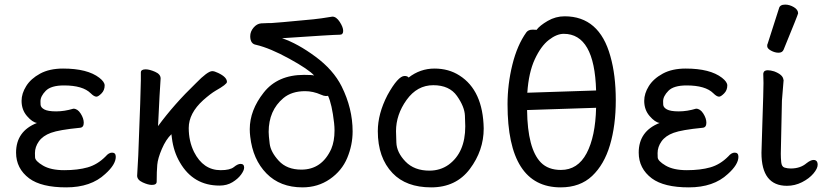

<svg xmlns="http://www.w3.org/2000/svg" viewBox="-20 -790 3572 834"><path d="M267.6 23.9Q159.7 23.9 106.9 -15.1Q49.8 -58.1 49.8 -127Q49.8 -220.2 140.6 -255.9Q120.6 -258.8 97.2 -285.9Q73.7 -313 73.7 -352.1Q73.7 -383.8 93.8 -416Q113.8 -448.2 154.3 -470.2Q194.8 -492.2 253.9 -492.2Q359.9 -492.2 411.6 -452.1Q434.6 -434.1 434.6 -418.9Q434.6 -397.9 420.7 -384Q406.7 -370.1 398.9 -370.1Q388.7 -370.1 374 -384.8Q339.8 -418.9 257.8 -418.9Q201.7 -418.9 178.7 -395.5Q155.8 -372.1 155.8 -350.1Q155.8 -348.1 156.2 -335.7Q156.7 -323.2 172.4 -314.7Q188 -306.2 223.9 -306.2Q259.8 -306.2 298.8 -317.9Q316.9 -317.9 330.3 -296.9Q343.8 -275.9 343.8 -256.8Q343.8 -235.8 326.7 -234.9Q236.8 -226.1 201.4 -213.1Q166 -200.2 148.9 -176Q131.8 -151.9 131.8 -125Q131.8 -122.1 132.3 -106.4Q132.8 -90.8 166.7 -70.8Q200.7 -50.8 258.8 -50.8Q317.9 -50.8 360.8 -63Q403.8 -75.2 439 -110.8Q452.6 -127 466.8 -127Q482.9 -127 482.9 -108.9Q482.9 -75.2 437 -34.2Q375 23.9 267.6 23.9Z M933.6 16.1Q819.8 16.1 761.7 -84Q733.9 -130.9 726.6 -190.9L724.6 -207Q700.7 -184.1 683.1 -143.1Q665.5 -102.1 663.1 -74Q660.6 -45.9 660.6 -1Q660.6 13.2 639.6 13.2Q623.5 13.2 599.6 2.2Q575.7 -8.8 575.7 -26.9L580.6 -115.2Q591.8 -402.8 591.8 -439.9V-475.1Q591.8 -488.8 612.8 -488.8Q628.9 -488.8 653.3 -478.3Q677.7 -467.8 677.7 -449.2Q673.8 -397.9 666.5 -242.2Q735.8 -336.9 830.6 -428.2Q881.8 -481 901.9 -481Q911.6 -481 927.7 -473.1Q965.8 -455.1 965.8 -434.1Q965.8 -423.8 916.5 -396Q895.5 -383.8 862.8 -355Q799.8 -297.9 799.8 -233.9Q799.8 -176.8 822.8 -129.9Q862.8 -50.8 938.5 -50.8Q979.5 -50.8 996.1 -64.5Q1012.7 -78.1 1024.9 -78.1Q1040.5 -78.1 1040.5 -62Q1040.5 -49.8 1027.1 -31.5Q1013.7 -13.2 989.7 1.5Q965.8 16.1 933.6 16.1Z M1289.1 -53.2Q1377.9 -53.2 1418.9 -143.1Q1433.1 -176.8 1433.1 -223.1Q1433.1 -238.8 1431.2 -255.9Q1421.9 -337.9 1404.8 -374Q1403.8 -373 1395 -373Q1386.7 -373 1374 -378.9Q1339.8 -394 1305.2 -394Q1247.1 -394 1210.9 -363.8Q1147 -310.1 1147 -216.8Q1147 -202.1 1151.4 -166Q1155.8 -129.9 1190.9 -91.6Q1226.1 -53.2 1289.1 -53.2ZM1293.9 23.9Q1196.8 23.9 1137.5 -36.6Q1078.1 -97.2 1066.9 -196.8Q1064.9 -212.9 1064.9 -229Q1064.9 -311 1125.5 -387.9Q1186 -464.8 1300.8 -464.8Q1337.9 -464.8 1344.7 -461.9Q1320.8 -488.8 1236.8 -534.9Q1152.8 -581.1 1092.8 -595.2Q1066.9 -599.1 1066.9 -632.8Q1066.9 -652.8 1081.3 -669.9Q1095.7 -687 1114.3 -688.5Q1132.8 -689.9 1147.9 -689.9H1159.2Q1170.9 -689.9 1340.8 -706.1Q1371.1 -709 1423.8 -717.8Q1440.9 -717.8 1455.8 -694.8Q1470.7 -671.9 1470.7 -655.8Q1470.7 -639.2 1456.1 -639.2Q1427.7 -639.2 1205.1 -624Q1272.9 -601.1 1350.3 -543.9Q1427.7 -486.8 1463.9 -415Q1511.7 -318.8 1511.7 -219.2Q1511.7 -160.2 1488.3 -104Q1464.8 -47.9 1412.8 -12Q1360.8 23.9 1293.9 23.9Z M1845.2 -48.8Q1892.1 -48.8 1928.2 -74.2Q2001 -127 2001 -241.2Q2001 -249 1999.5 -287.6Q1998 -326.2 1965.1 -373Q1932.1 -419.9 1862.1 -419.9Q1792 -419.9 1746.1 -356Q1700.2 -292 1700.2 -220.2Q1700.2 -213.9 1701.7 -170.9Q1703.1 -127.9 1741.2 -88.4Q1779.3 -48.8 1845.2 -48.8ZM1853 23.9Q1744.1 23.9 1685.1 -38.1Q1621.1 -105 1621.1 -220.2Q1621.1 -295.9 1663.1 -377Q1709 -460 1737.3 -460Q1750 -460 1754.9 -453.1Q1805.2 -492.2 1867.2 -492.2Q1929.2 -492.2 1976.1 -461.9Q2078.1 -397 2081.1 -231.9Q2081.1 -136.2 2021 -56.2Q1960.9 23.9 1853 23.9Z M2416.5 -51.8Q2489.7 -51.8 2528.1 -124.3Q2566.4 -196.8 2569.3 -321.8L2269.5 -312Q2271.5 -143.1 2329.6 -84Q2361.3 -51.8 2416.5 -51.8ZM2270.5 -387.2 2569.3 -397Q2562.5 -643.1 2428.7 -643.1Q2398.4 -643.1 2364 -616.5Q2329.6 -589.8 2303 -532.5Q2276.4 -475.1 2270.5 -387.2ZM2415.5 23.9Q2184.6 23.9 2184.6 -336.9Q2184.6 -423.8 2205.6 -509Q2226.6 -594.2 2266.6 -649.9Q2275.4 -661.1 2292.5 -661.1Q2308.6 -661.1 2310.5 -660.2Q2324.7 -679.2 2359.1 -699.2Q2393.6 -719.2 2432.6 -719.2Q2583.5 -719.2 2631.3 -545.9Q2654.8 -463.9 2654.8 -355Q2654.8 -245.1 2629.6 -160.2Q2604.5 -75.2 2552 -25.6Q2499.5 23.9 2415.5 23.9Z M2972.2 23.9Q2864.3 23.9 2811.5 -15.1Q2754.4 -58.1 2754.4 -127Q2754.4 -220.2 2845.2 -255.9Q2825.2 -258.8 2801.8 -285.9Q2778.3 -313 2778.3 -352.1Q2778.3 -383.8 2798.3 -416Q2818.4 -448.2 2858.9 -470.2Q2899.4 -492.2 2958.5 -492.2Q3064.5 -492.2 3116.2 -452.1Q3139.2 -434.1 3139.2 -418.9Q3139.2 -397.9 3125.2 -384Q3111.3 -370.1 3103.5 -370.1Q3093.3 -370.1 3078.6 -384.8Q3044.4 -418.9 2962.4 -418.9Q2906.2 -418.9 2883.3 -395.5Q2860.4 -372.1 2860.4 -350.1Q2860.4 -348.1 2860.8 -335.7Q2861.3 -323.2 2877 -314.7Q2892.6 -306.2 2928.5 -306.2Q2964.4 -306.2 3003.4 -317.9Q3021.5 -317.9 3034.9 -296.9Q3048.3 -275.9 3048.3 -256.8Q3048.3 -235.8 3031.2 -234.9Q2941.4 -226.1 2906 -213.1Q2870.6 -200.2 2853.5 -176Q2836.4 -151.9 2836.4 -125Q2836.4 -122.1 2836.9 -106.4Q2837.4 -90.8 2871.3 -70.8Q2905.3 -50.8 2963.4 -50.8Q3022.5 -50.8 3065.4 -63Q3108.4 -75.2 3143.6 -110.8Q3157.2 -127 3171.4 -127Q3187.5 -127 3187.5 -108.9Q3187.5 -75.2 3141.6 -34.2Q3079.6 23.9 2972.2 23.9Z M3398.4 17.1Q3287.6 17.1 3287.6 -126L3291.5 -253.9Q3296.4 -397 3296.4 -429.2L3295.4 -470.2Q3297.4 -484.9 3314.5 -484.9Q3326.7 -484.9 3342.8 -480Q3380.4 -465.8 3382.8 -444.8L3383.8 -441.9L3376.5 -353L3371.6 -122.1Q3371.6 -104 3373.5 -85Q3375.5 -65.9 3387.9 -62Q3400.4 -58.1 3414.6 -58.1Q3456.5 -58.1 3483.4 -81.1Q3501.5 -95.2 3513.7 -95.2Q3531.7 -95.2 3531.7 -74.2Q3531.7 -58.1 3513.2 -36.1Q3494.6 -14.2 3463.6 1.5Q3432.6 17.1 3398.4 17.1ZM3361.8 -561Q3345.7 -561 3329.1 -570.1Q3312.5 -579.1 3312.5 -589.8Q3312.5 -598.1 3314.5 -600.1L3363.8 -753.9Q3367.7 -770 3390.6 -770Q3409.7 -770 3428.2 -759Q3446.8 -748 3446.8 -731.9Q3446.8 -728 3383.8 -574.2Q3378.4 -561 3361.8 -561Z"/></svg>

Font: LXGW WenKai GB Screen
Style: Regular
Weight: 400
Designer: LXGW / Fontworks Inc.
Foundry: LXGW / Fontworks Inc.
Version: Version 1.321;February 19, 2024;FontCreator 14.0.0.2901 64-b